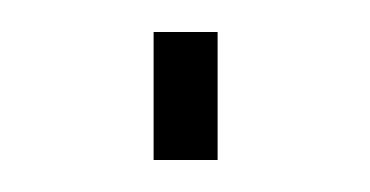

<svg xmlns="http://www.w3.org/2000/svg" viewBox="-20 -370 231 120"><path d="M76 -270V-350H116V-270Z"/></svg>

Font: Titillium Web ExtraLight
Style: Regular
Weight: 275
Version: Version 1.002;PS 57.000;hotconv 1.0.70;makeotf.lib2.5.55311